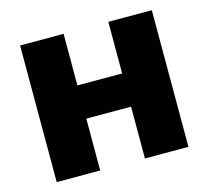

<svg xmlns="http://www.w3.org/2000/svg" viewBox="-84 -644 806 741"><g transform="rotate(-15 318.5 -273.0)"><path d="M229 -545.9V-339.8H407.7V-545.9H581.5V0H407.7V-207H229V0H55.2V-545.9Z"/></g></svg>

Font: Inter Extra Bold
Style: Regular
Weight: 800
Designer: Rasmus Andersson
Foundry: rsms
Version: Version 4.000;git-3c8e0fc